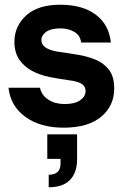

<svg xmlns="http://www.w3.org/2000/svg" viewBox="-20 -528 535 812"><path d="M249 12Q150 12 87 -34Q24 -80 16 -157H149Q156 -125 184.5 -106.5Q213 -88 254 -88Q296 -88 319 -104Q342 -120 342 -143Q342 -162 326 -173Q310 -184 269 -189Q254 -191 230 -195Q206 -199 191 -202Q150 -210 116 -228Q82 -246 61.5 -276Q41 -306 41 -351Q41 -417 90.5 -462.5Q140 -508 235 -508Q329 -508 385 -466Q441 -424 449 -348H323Q320 -378 294.5 -393Q269 -408 236 -408Q196 -408 175.5 -393.5Q155 -379 155 -358Q155 -322 221 -310Q235 -308 262.5 -304Q290 -300 306 -297Q345 -291 381 -277Q417 -263 440 -234Q463 -205 463 -154Q463 -80 407.5 -34Q352 12 249 12ZM186 264V211Q236 211 236 164V144H180V40H306V146Q306 202 276 233Q246 264 186 264Z"/></svg>

Font: HostGroteskBold
Style: Bold
Weight: 700
Designer: Doukan Karapınar based on Poppins by Indian Type Foundry, Jonny Pinhorn
Foundry: Element Type
Version: Version 1.001; ttfautohint (v1.8.4.7-5d5b)